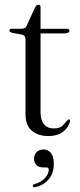

<svg xmlns="http://www.w3.org/2000/svg" viewBox="-20 -572 342 817"><path d="M72.5 -425 33.5 -432Q20 -435.5 20 -442Q20 -449.5 29.5 -449.5H69.5Q89 -449.5 93.5 -462.5L129 -540Q135 -552 143.5 -552Q152.5 -552 152.5 -542V-449.5H264.5Q275.5 -449.5 275.5 -441.5Q275.5 -430 253.5 -430H152.5V-96Q152.5 -61 167.2 -43.2Q182 -25.5 208 -25.5Q237 -25.5 248.5 -39.5Q260 -53.5 271 -64Q278.5 -66 278 -56Q272 -29.5 247.8 -11.2Q223.5 7 186.5 7Q142 7 115.2 -16Q88.5 -39 88.5 -86.5V-405.5Q88.5 -421 72.5 -425ZM164.5 140.5Q144.5 140.5 134.8 130Q125 119.5 125 104Q125 86 136.2 75Q147.5 64 165 64Q184.5 64 196.8 79.2Q209 94.5 209 125.5Q209 164.5 188.2 189.8Q167.5 215 132 224Q122.5 227 120 220.5Q117.5 213.5 126.5 211.5Q155.5 203.5 171.5 185.5Q187.5 167.5 187.5 150.5Q187.5 140.5 178 140.5Z"/></svg>

Font: Fraunces 72pt Light
Style: Regular
Weight: 300
Version: Version 1.000;[0bf87f6ff]